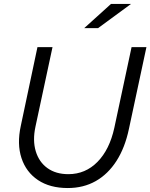

<svg xmlns="http://www.w3.org/2000/svg" viewBox="-20 -938 759 969"><path d="M322 11Q232 11 172 -29Q112 -69 88.5 -140Q65 -211 85 -303L169 -700H245L159 -299Q144 -229 160.5 -174.5Q177 -120 219.5 -89.5Q262 -59 325 -59Q411 -59 472 -121Q533 -183 557 -293L644 -700H719L631 -289Q611 -193 568 -126Q525 -59 463 -24Q401 11 322 11ZM405 -796 540 -918H641L475 -796Z"/></svg>

Font: Red Hat Text
Style: Italic
Weight: 300
Italic angle: -12°
Designer: Pentagram, MCKL
Foundry: Pentagram, MCKL
Version: Version 1.023